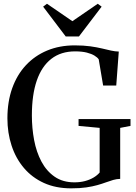

<svg xmlns="http://www.w3.org/2000/svg" viewBox="-20 -994 724 1024"><path d="M359.5 10.5Q277.5 10.5 214.2 -18.2Q151 -47 107.5 -98.2Q64 -149.5 41.8 -217.5Q19.5 -285.5 19.5 -363Q19.5 -451.5 45 -523.2Q70.5 -595 118 -646Q165.5 -697 231.5 -724.5Q297.5 -752 378.5 -752Q426 -752 461.5 -747Q497 -742 524 -735.5Q551 -729 572.5 -724.2Q594 -719.5 613.5 -719L600 -538H530L506.5 -677.5Q500 -687.5 484.2 -697.2Q468.5 -707 443 -713.5Q417.5 -720 380.5 -720Q305 -720 253.8 -680.2Q202.5 -640.5 176.2 -564.5Q150 -488.5 150 -378Q150 -310.5 162 -246.8Q174 -183 201 -132.2Q228 -81.5 271.5 -51.5Q315 -21.5 377 -21.5Q407 -21.5 432.8 -28.2Q458.5 -35 478.8 -47Q499 -59 511.5 -74V-312L399 -322.5V-359H676V-322.5L621 -312V-40Q601.5 -39.5 583.5 -34.2Q565.5 -29 545.2 -21.5Q525 -14 499.5 -6.8Q474 0.5 440 5.5Q406 10.5 359.5 10.5ZM330.5 -799.5 210 -958.5 230.5 -974 366 -881 501.5 -974 522 -958.5 401 -799.5Z"/></svg>

Font: Merriweather 120pt Medium
Style: Regular
Weight: 500
Version: Version 2.100